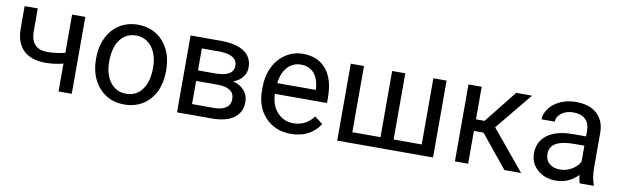

<svg xmlns="http://www.w3.org/2000/svg" viewBox="-40 -914 4186 1299"><g transform="rotate(10 2053.5 -264.0)"><path d="M467.3 -528.3H376.5V-265.6C336.9 -255.4 295.9 -250 254.4 -250C180.2 -250 142.1 -289.6 140.6 -368.2V-528.8H50.3V-371.1C51.8 -246.1 122.1 -175.8 254.4 -175.8C295.9 -175.8 336.9 -181.2 376.5 -191.4V0H467.3Z M587.9 -262.7C587.9 -180.7 610.4 -114.7 654.8 -64.9C699.2 -15.1 756.8 9.8 828.6 9.8C876 9.8 918.5 -1.5 955.1 -24.4C991.7 -47.4 1019.5 -79.1 1039.6 -120.1C1059.1 -160.6 1068.8 -207 1068.8 -258.3V-264.6C1068.8 -347.2 1046.9 -413.6 1002.4 -463.4C958 -513.2 899.4 -538.1 827.6 -538.1C781.2 -538.1 739.7 -526.9 703.6 -504.4C667 -481.9 638.7 -450.2 618.7 -408.7C598.1 -367.2 587.9 -320.8 587.9 -269ZM678.7 -258.3C678.7 -324.2 692.4 -375 719.7 -410.6C747.1 -446.3 783.2 -463.9 827.6 -463.9C873 -463.9 909.7 -445.8 937.5 -410.2C964.8 -374 978.5 -327.1 978.5 -269C978.5 -204.1 964.8 -153.8 938 -118.2C911.1 -82 874.5 -64 828.6 -64C783.2 -64 746.6 -81.5 719.7 -117.2C692.4 -152.8 678.7 -199.7 678.7 -258.3Z M1429.2 0C1559.6 0 1633.8 -52.7 1633.8 -149.9C1633.8 -180.2 1624 -206.1 1605 -228C1585.4 -250 1559.6 -264.6 1527.8 -272C1585 -293 1614.7 -334.5 1614.7 -383.3C1614.7 -478.5 1537.1 -528.3 1396.5 -528.3H1190.4V0ZM1280.8 -455.1H1404.3C1484.4 -453.6 1524.4 -427.7 1524.4 -378.4C1524.4 -329.1 1481.9 -304.2 1397.5 -304.2H1280.8ZM1426.8 -231.9C1504.4 -231.9 1543 -205.6 1543 -152.8C1543 -102.1 1505.9 -72.8 1430.2 -72.8H1280.8V-231.9Z M1972.7 9.8C2061 9.8 2127.4 -24.4 2171.9 -92.3L2116.7 -135.3C2083.5 -92.3 2041.5 -64 1977.5 -64C1932.6 -64 1895.5 -80.1 1866.7 -112.3C1837.4 -144 1822.3 -186 1820.8 -238.3H2178.7V-275.9C2178.7 -360.4 2159.7 -424.8 2121.6 -470.2C2083.5 -515.6 2030.3 -538.1 1961.4 -538.1C1919.4 -538.1 1880.4 -526.4 1844.7 -503.4C1808.6 -480 1780.8 -447.8 1760.7 -406.7C1740.7 -365.2 1730.5 -318.4 1730.5 -266.1V-249.5C1730.5 -170.9 1752.9 -107.9 1797.9 -61C1842.8 -13.7 1900.9 9.8 1972.7 9.8ZM1961.4 -463.9C2037.1 -463.9 2083 -411.1 2088.4 -319.3V-312.5H1823.7C1829.6 -360.4 1844.7 -397.5 1869.6 -424.3C1894.5 -450.7 1924.8 -463.9 1961.4 -463.9Z M2291 -528.3V0H2949.2V-528.3H2858.4V-73.7H2665.5V-528.3H2575.2V-73.7H2381.8V-528.3Z M3439.5 0H3554.2L3327.6 -274.4L3536.6 -528.3H3427.2L3249.5 -304.7H3190.4V-528.3H3099.6V0H3190.4V-225.1H3256.3Z M4052.7 0V-7.8C4040.5 -36.6 4034.2 -75.2 4034.2 -123.5V-366.7C4032.7 -419.9 4015.1 -461.9 3980.5 -492.7C3945.8 -522.9 3898.4 -538.1 3837.4 -538.1C3798.8 -538.1 3763.7 -530.8 3731.9 -516.6C3699.7 -502.4 3674.3 -482.9 3655.8 -458.5C3636.7 -433.6 3627.4 -408.2 3627.4 -381.8H3718.3C3718.3 -404.8 3729 -424.8 3751 -440.9C3772.9 -457 3799.8 -465.3 3832 -465.3C3905.8 -465.3 3943.8 -424.8 3943.8 -361.8V-320.3H3856C3780.3 -320.3 3721.2 -305.2 3679.7 -274.9C3637.7 -244.1 3616.7 -201.7 3616.7 -146.5C3616.7 -101.1 3633.3 -64 3667 -34.7C3700.2 -4.9 3742.7 9.8 3794.9 9.8C3853 9.8 3903.3 -12.2 3945.3 -55.7C3948.7 -28.8 3952.6 -10.3 3958 0ZM3808.1 -68.8C3778.3 -68.8 3754.4 -76.7 3735.4 -92.8C3716.3 -108.9 3707 -130.9 3707 -159.2C3707 -224.1 3762.2 -256.3 3873 -256.3H3943.8V-147.9C3932.6 -124.5 3914.1 -105.5 3888.7 -90.8C3863.3 -76.2 3836.4 -68.8 3808.1 -68.8Z"/></g></svg>

Font: Roboto
Style: Regular
Weight: 400
Designer: Google
Version: Version 2.137; 2017